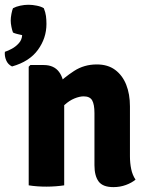

<svg xmlns="http://www.w3.org/2000/svg" viewBox="-33 -778 625 806"><path d="M150.5 -505Q193.5 -505 215 -476Q236.5 -447 236.5 -397V0Q221 2.5 201 4Q181 5.5 162 5.5Q121.5 5.5 87.5 0V-498L94.5 -505ZM512.5 -122.5Q512.5 -93.5 517.8 -68.2Q523 -43 536 -24Q520 -10.5 495.5 -1.5Q471 7.5 443 7.5Q398.5 7.5 381 -16.2Q363.5 -40 363.5 -84.5V-303.5Q363.5 -339.5 354 -356.5Q344.5 -373.5 318 -373.5Q301.5 -373.5 279.8 -364.8Q258 -356 237 -336.8Q216 -317.5 200.5 -286V-417.5Q235.5 -452.5 277.8 -480Q320 -507.5 373.5 -507.5Q419.5 -507.5 450.2 -484.8Q481 -462 496.8 -422.5Q512.5 -383 512.5 -331.5ZM151 -743.5Q158 -726 160 -710.5Q162 -695 162 -677.5Q162 -618 126.2 -568.8Q90.5 -519.5 17.5 -499Q0 -507.5 -7.2 -525.2Q-14.5 -543 -12.5 -560.5Q0.5 -564.5 17 -573.5Q33.5 -582.5 46.2 -596.8Q59 -611 60 -630.5Q49 -633 38.5 -635.5Q28 -638 21.5 -641.5Q18 -650.5 15 -665.2Q12 -680 12 -691.5Q12 -704 15 -719.8Q18 -735.5 21.5 -743.5Q34.5 -750.5 52 -754.2Q69.5 -758 86.5 -758Q103 -758 121.5 -754.2Q140 -750.5 151 -743.5Z"/></svg>

Font: Signika Negative
Style: Bold
Weight: 700
Designer: Anna Giedry
Foundry: Anna Giedry
Version: Version 2.001